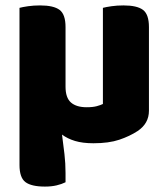

<svg xmlns="http://www.w3.org/2000/svg" viewBox="-20 -513 622 709"><path d="M530 -104Q530 -57 488 -29Q459 -10 420.5 3Q382 16 325 16Q285 16 257 7.5Q229 -1 209 -16Q214 22 218 56Q222 90 222 126V160Q208 167 189 171.5Q170 176 146 176Q96 176 74 159.5Q52 143 52 96V-484Q63 -487 83.5 -490Q104 -493 128 -493Q178 -493 200 -476.5Q222 -460 222 -413V-193Q222 -152 242 -134.5Q262 -117 300 -117Q323 -117 337.5 -121Q352 -125 360 -129V-484Q371 -487 391.5 -490Q412 -493 436 -493Q486 -493 508 -476.5Q530 -460 530 -413V-104Z"/></svg>

Font: Baloo Thambi 2 ExtraBold
Style: Regular
Weight: 800
Designer: Aadarsh Rajan and Ek Type
Foundry: Ek Type
Version: Version 1.640;hotconv 1.0.111;makeotfexe 2.5.65597; ttfautoh